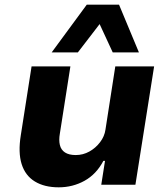

<svg xmlns="http://www.w3.org/2000/svg" viewBox="-20 -790 717 821"><path d="M231 11Q170 11 129 -14Q88 -39 72.5 -88.5Q57 -138 69 -212L115 -506H281L236 -219Q231 -191 236 -170Q241 -149 258 -138Q275 -127 304 -127Q335 -127 362 -142Q389 -157 408 -182Q427 -207 431 -236L473 -506H639L559 0H413L429 -102H422Q392 -45 341.5 -17Q291 11 231 11ZM201 -566 351 -770H489L574 -566H462L406 -687L313 -566Z"/></svg>

Font: Nunito Sans 6pt ExtraBold
Style: Italic
Weight: 800
Italic angle: -9°
Version: Version 3.101;gftools[0.9.27]